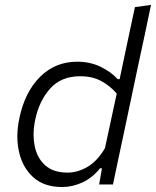

<svg xmlns="http://www.w3.org/2000/svg" viewBox="-20 -761 643 792"><path d="M236.5 10.5Q162 10.5 117.5 -29.5Q73 -69.5 58.5 -134.5Q51.5 -165 51.5 -198Q51.5 -234.5 60 -274Q82.5 -381.5 145.2 -444Q208 -506.5 298.5 -506.5Q352.5 -506.5 396 -485Q439.5 -463.5 465.5 -434.5H473.5L486 -494Q499 -556 511.8 -615.8Q524.5 -675.5 536.5 -731.5L603 -741Q590 -680.5 577.5 -619.5Q564.5 -558.5 550.5 -494L492.5 -219.5Q479.5 -157.5 468.5 -107Q457.5 -56 446 0H389L400.5 -67H393Q360 -26.5 319 -8Q278 10.5 236.5 10.5ZM258.5 -49Q301 -49 341.8 -73.2Q382.5 -97.5 413 -150L461.5 -375Q433.5 -407.5 397 -427Q360.5 -446.5 311 -446.5Q232 -446.5 186.8 -395.5Q141.5 -344.5 125.5 -268Q118.5 -235 118.5 -205Q118.5 -181 123 -159Q133 -109 166.5 -79Q200 -49 258.5 -49Z"/></svg>

Font: Heraclito Light
Style: Italic
Weight: 300
Italic angle: -12°
Designer: Kostas Bartsokas (font) & Cristiano Sobral (main changes)
Foundry: Kostas Bartsokas (font) & Cristiano Sobral (main changes)
Version: Version 1.00;July 8, 2020;FontCreator 13.0.0.2655 64-bit